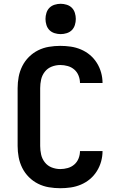

<svg xmlns="http://www.w3.org/2000/svg" viewBox="-20 -985 640 1013"><path d="M298 8Q268 8 238 3Q208 -2 181 -15.5Q154 -29 132.5 -50.5Q111 -72 97.5 -99Q84 -126 78.5 -155.5Q73 -185 73 -215V-520Q73 -550 78.5 -579.5Q84 -609 97.5 -636Q111 -663 132.5 -684.5Q154 -706 181 -719.5Q208 -733 238 -738Q268 -743 298 -743Q326 -743 353.5 -739Q381 -735 407 -724Q433 -713 454.5 -695Q476 -677 491 -653Q506 -629 513.5 -602Q521 -575 521 -547H402Q402 -567 394.5 -586Q387 -605 372 -618Q357 -631 337.5 -636.5Q318 -642 298 -642Q275 -642 253 -633.5Q231 -625 216.5 -606.5Q202 -588 197 -565.5Q192 -543 192 -520V-215Q192 -192 197 -169.5Q202 -147 216.5 -128.5Q231 -110 253 -101.5Q275 -93 298 -93Q318 -93 337.5 -98.5Q357 -104 372 -117Q387 -130 394.5 -149Q402 -168 402 -188H521Q521 -160 513.5 -133Q506 -106 491 -82Q476 -58 454.5 -40Q433 -22 407 -11Q381 0 353.5 4Q326 8 298 8ZM300 -805Q284 -805 268 -810Q252 -815 241 -826Q230 -837 225 -853Q220 -869 220 -885Q220 -901 225 -917Q230 -933 241 -944Q252 -955 268 -960Q284 -965 300 -965Q316 -965 332 -960Q348 -955 359 -944Q370 -933 375 -917Q380 -901 380 -885Q380 -869 375 -853Q370 -837 359 -826Q348 -815 332 -810Q316 -805 300 -805Z"/></svg>

Font: Iosevka Fixed Extended
Style: Bold
Weight: 700
Width: 7
Monospace: yes
Designer: Belleve Invis
Foundry: Belleve Invis
Version: Version 24.1.1; ttfautohint (v1.8.4)